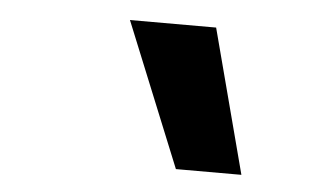

<svg xmlns="http://www.w3.org/2000/svg" viewBox="-33 -777 666 384"><g transform="rotate(5 300.0 -585.5)"><path d="M331.5 -441 214 -730H387L463 -441Z"/></g></svg>

Font: Google Sans Code
Style: Italic
Weight: 400
Italic angle: -10°
Monospace: yes
Designer: Google Sans Code Authors
Foundry: Google LLC
Version: Version 6.000